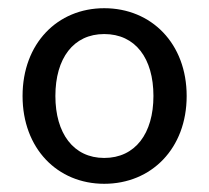

<svg xmlns="http://www.w3.org/2000/svg" viewBox="-20 -735 509 468"><path d="M435 -501C435 -373 349 -287 234 -287C120 -287 35 -373 35 -501C35 -629 120 -715 234 -715C349 -715 435 -629 435 -501ZM354 -501C354 -593 310 -652 234 -652C159 -652 115 -593 115 -501C115 -410 159 -350 234 -350C310 -350 354 -410 354 -501Z"/></svg>

Font: Repo Regular
Style: Regular
Weight: 400
Designer: Stefan Peev
Foundry: Context Ltd
Version: Version 1.502